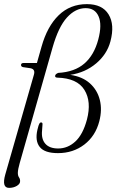

<svg xmlns="http://www.w3.org/2000/svg" viewBox="-38 -732 565 931"><path d="M-12.5 114.5 126.5 -370Q134 -396 110.5 -401L73.5 -406.5Q63.5 -409 64 -417.5Q64.5 -426.5 76.5 -426.5H141L163.5 -506Q191 -604 246.5 -658Q302 -712 383.5 -712Q458 -712 488.5 -662.2Q519 -612.5 497.5 -531.5Q481 -469 428.2 -424.5Q375.5 -380 302.5 -369Q361.5 -360.5 397.8 -328Q434 -295.5 446 -247.5Q458 -199.5 443.5 -144Q425 -72.5 370.8 -31Q316.5 10.5 243 10.5Q178.5 10.5 154.8 -19.2Q131 -49 143.5 -103Q149 -126.5 152.8 -132.5Q156.5 -138.5 160.5 -138.5Q169.5 -138.5 168 -127.5L166 -99.5Q161.5 -58 181.8 -35Q202 -12 244 -12Q290.5 -12 327.2 -45.8Q364 -79.5 383.5 -152Q406.5 -239.5 371.2 -296.2Q336 -353 240 -355.5Q227.5 -356 229.5 -365.5Q231 -373 244 -378.5Q324 -383 371.2 -424Q418.5 -465 438.5 -540.5Q457.5 -612 440.2 -652.2Q423 -692.5 377.5 -692.5Q328 -692.5 286.8 -647.2Q245.5 -602 217 -502L57.5 59Q49 88.5 48.5 106Q48.5 120 54 127.8Q59.5 135.5 59.5 146Q60 159.5 43.8 169.2Q27.5 179 6 179Q-30.5 179 -12.5 114.5Z"/></svg>

Font: Fraunces 144pt S050 Light
Style: Italic
Weight: 300
Italic angle: -16°
Version: Version 1.000; ttfautohint (v1.8.3)